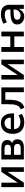

<svg xmlns="http://www.w3.org/2000/svg" viewBox="1824 -2372 560 4248"><g transform="rotate(-90 2104.0 -248.0)"><path d="M87 0V-498H187V-129H182L425 -498H527V0H426V-370H432L188 0Z M700 0V-498H957Q1016 -498 1054.5 -483Q1093 -468 1111.5 -439.5Q1130 -411 1130 -369Q1130 -330 1114.5 -303Q1099 -276 1065 -260L1066 -257Q1095 -248 1112.5 -231.5Q1130 -215 1138 -192.5Q1146 -170 1146 -140Q1146 -73 1100 -36.5Q1054 0 966 0ZM803 -70H951Q996 -70 1019.5 -87Q1043 -104 1043 -143Q1043 -182 1019 -199.5Q995 -217 952 -217H803ZM803 -287H940Q982 -287 1004 -305.5Q1026 -324 1026 -361Q1026 -396 1004 -412Q982 -428 940 -428H803Z M1527 9Q1445 9 1386.5 -20Q1328 -49 1297.5 -107Q1267 -165 1267 -249Q1267 -325 1294.5 -383Q1322 -441 1374.5 -474.5Q1427 -508 1502 -508Q1572 -508 1620.5 -477.5Q1669 -447 1694 -390.5Q1719 -334 1719 -254V-217H1350V-289H1644L1627 -269Q1627 -353 1594.5 -390Q1562 -427 1502 -427Q1464 -427 1434 -409Q1404 -391 1386.5 -355.5Q1369 -320 1369 -263V-244Q1369 -185 1388 -148.5Q1407 -112 1443 -94.5Q1479 -77 1531 -77Q1567 -77 1605 -86.5Q1643 -96 1674 -121L1708 -46Q1669 -16 1621.5 -3.5Q1574 9 1527 9Z M1846 12 1809 -70Q1843 -84 1865.5 -106.5Q1888 -129 1900.5 -162.5Q1913 -196 1917.5 -243Q1922 -290 1922 -352V-498H2294V0H2188V-410H2021V-349Q2021 -272 2012.5 -212Q2004 -152 1984.5 -107.5Q1965 -63 1931 -33.5Q1897 -4 1846 12Z M2468 0V-498H2568V-129H2563L2806 -498H2908V0H2807V-370H2813L2569 0Z M3081 0V-498H3188V-300H3422V-498H3529V0H3422V-211H3188V0Z M3859 9Q3810 9 3770.5 -11.5Q3731 -32 3708.5 -67Q3686 -102 3686 -144Q3686 -199 3716.5 -232.5Q3747 -266 3808.5 -282Q3870 -298 3960 -298H4033V-227H3971Q3924 -227 3890 -223Q3856 -219 3834.5 -210.5Q3813 -202 3802 -187Q3791 -172 3791 -148Q3791 -110 3818.5 -91.5Q3846 -73 3886 -73Q3920 -73 3950 -90.5Q3980 -108 3999 -138Q4018 -168 4018 -204V-329Q4018 -380 3987.5 -401Q3957 -422 3899 -422Q3861 -422 3820.5 -411.5Q3780 -401 3736 -374L3704 -452Q3736 -471 3771 -483Q3806 -495 3843 -501.5Q3880 -508 3918 -508Q3979 -508 4025 -488Q4071 -468 4096.5 -426Q4122 -384 4122 -318V0H4032V-104H4027Q4012 -73 3989 -47Q3966 -21 3934 -6Q3902 9 3859 9Z"/></g></svg>

Font: Nunito Sans 7pt SemiCondensed SemiBold
Style: Regular
Weight: 600
Width: 4
Designer: Vernon Adams
Foundry: Vernon Adams
Version: Version 3.101;gftools[0.9.27]